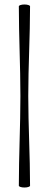

<svg xmlns="http://www.w3.org/2000/svg" viewBox="-20 -828 186 856"><path d="M64 -800C64 -667 71 -533 71 -400C71 -267 64 -133 64 0C64 4 75 8 89 8C103 8 114 4 114 0C114 -133 106 -267 106 -400C106 -533 114 -667 114 -800C114 -804 103 -808 89 -808C75 -808 64 -804 64 -800Z"/></svg>

Font: Nupuram Condensed Thin
Style: Regular
Weight: 100
Width: 3
Designer: Santhosh Thottingal (santhosh.thottingal@gmail.com)
Foundry: SMC
Version: Version 1.000